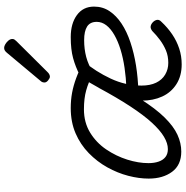

<svg xmlns="http://www.w3.org/2000/svg" viewBox="-5 -877 901 931"><g transform="rotate(-90 445.5 -411.5)"><path d="M45 -141Q45 -188 58.5 -240Q72 -292 99.5 -341.5Q127 -391 168.5 -431.5Q210 -472 264.5 -495.5Q319 -519 387 -519Q426 -519 461 -512.5Q496 -506 532.5 -492.5Q569 -479 613 -456Q564 -398 530 -325.5Q496 -253 496 -176Q496 -134 510 -105Q524 -76 549.5 -61Q575 -46 606 -46Q640 -46 667 -57.5Q694 -69 717.5 -86.5Q741 -104 761 -124Q773 -133 783 -131.5Q793 -130 802 -122Q812 -113 814.5 -101.5Q817 -90 805 -79Q777 -49 744.5 -27Q712 -5 675.5 7Q639 19 599 19Q543 19 503 -6.5Q463 -32 443 -75.5Q423 -119 423 -175Q423 -227 441 -281Q459 -335 485 -382.5Q511 -430 534 -465L542 -416Q512 -433 473 -444Q434 -455 381 -455Q317 -455 268 -425Q219 -395 186.5 -347Q154 -299 137 -245Q120 -191 120 -142Q120 -114 127.5 -92.5Q135 -71 150 -59.5Q165 -48 188 -48Q216 -48 248 -67Q280 -86 316.5 -126Q353 -166 395 -230Q437 -294 485 -383L536 -371Q479 -257 431.5 -182Q384 -107 341 -63.5Q298 -20 257.5 -1.5Q217 17 176 17Q111 17 78 -27.5Q45 -72 45 -141ZM879 -406Q879 -364 857 -331Q835 -298 796.5 -272.5Q758 -247 705.5 -229.5Q653 -212 593.5 -202.5Q534 -193 468 -191L484 -249Q534 -251 582 -258Q630 -265 670.5 -277.5Q711 -290 741.5 -307.5Q772 -325 788.5 -346.5Q805 -368 805 -393Q805 -425 782.5 -439.5Q760 -454 716 -454Q673 -454 635 -444Q597 -434 559 -410L546 -475Q587 -496 629 -507.5Q671 -519 731 -519Q797 -519 838 -489Q879 -459 879 -406ZM539 -620Q532 -620 521.5 -628.5Q511 -637 511 -646Q511 -652 513 -657Q515 -662 520 -667L653 -826Q660 -835 666 -838.5Q672 -842 679 -842Q687 -842 697 -836Q707 -830 714.5 -821Q722 -812 722 -802Q722 -796 719 -791.5Q716 -787 711 -782L563 -633Q551 -620 539 -620Z"/></g></svg>

Font: Playwrite DK Loopet Light
Style: Regular
Weight: 300
Version: Version 1.003